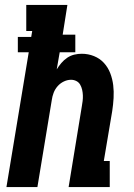

<svg xmlns="http://www.w3.org/2000/svg" viewBox="-20 -755 540 775"><path d="M6 0 96 -544H52V-606H106L110 -630H86V-735H252L233 -615H284V-544H221L209 -475Q217 -488 227.5 -500.5Q238 -513 251.5 -522Q265 -531 280 -534.5Q295 -538 310 -538Q336 -538 359.5 -528.5Q383 -519 399.5 -501Q416 -483 425 -459.5Q434 -436 437 -411Q440 -386 438.5 -359.5Q437 -333 433 -307L399 -105H423V0H257L310 -324Q310 -324 310 -324Q310 -324 310 -324Q312 -335 313.5 -347Q315 -359 314.5 -370.5Q314 -382 311.5 -393Q309 -404 303.5 -413.5Q298 -423 288 -428Q278 -433 267 -433Q252 -433 237.5 -426Q223 -419 212.5 -407Q202 -395 196.5 -380.5Q191 -366 189 -351L131 0Z"/></svg>

Font: Iosevka Slab Extrabold
Style: Italic
Weight: 800
Italic angle: -9°
Monospace: yes
Designer: Belleve Invis
Foundry: Belleve Invis
Version: Version 11.1.0; ttfautohint (v1.8.3)